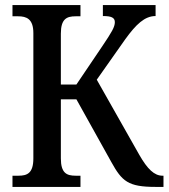

<svg xmlns="http://www.w3.org/2000/svg" viewBox="-20 -734 662 754"><path d="M29 0H296V-44H277C242 -44 219 -54 219 -112V-344H280L417 -98C459 -22 483 0 591 0H622V-44H618C586 -44 559 -70 527 -126L360 -421L472 -580C514 -638 548 -671 591 -671V-714H384V-671C417 -671 431 -665 431 -647C431 -628 419 -608 382 -553L280 -402H219V-602C219 -660 242 -670 277 -670H296V-714H29V-670H51C84 -670 111 -660 111 -604V-112C111 -54 87 -44 53 -44H29Z"/></svg>

Font: Noto Serif Condensed Medium
Style: Regular
Weight: 500
Width: 3
Designer: Monotype Design Team
Foundry: Monotype Imaging Inc.
Version: Version 2.015